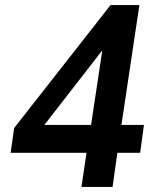

<svg xmlns="http://www.w3.org/2000/svg" viewBox="-20 -739 616 759"><path d="M302 0 322 -135H22L36 -233L417 -719H531L460 -245H549L534 -135H444L425 0ZM340 -245 388 -564H403L132 -215V-245Z"/></svg>

Font: Nunitoga
Style: Bold Italic
Weight: 700
Italic angle: -9°
Designer: Vernon Adams
Foundry: Vernon Adams
Version: Version 1.0